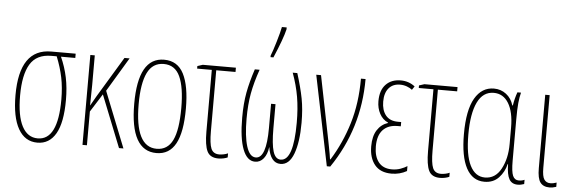

<svg xmlns="http://www.w3.org/2000/svg" viewBox="-50 -949 3354 1121"><g transform="rotate(5 1627.0 -388.5)"><path d="M197 10Q124 10 85 -58.5Q46 -127 46 -256Q46 -527 232 -527H375V-502H291Q317 -444 329.5 -384Q342 -324 342 -253Q342 -120 304.5 -55Q267 10 197 10ZM197 -15Q315 -15 315 -253Q315 -323 303 -381.5Q291 -440 266 -502H235Q148 -502 110.5 -439.5Q73 -377 73 -256Q73 -137 105 -76Q137 -15 197 -15Z M571 -327 701 0H675L554 -304L487 -198V0H461V-527H487V-354Q487 -316 485 -234H486L518 -290L661 -527H691Z M895 10Q741 10 741 -266Q741 -537 893 -537Q972 -537 1008 -466.5Q1044 -396 1044 -264Q1044 -125 1007 -57.5Q970 10 895 10ZM894 -15Q958 -15 987.5 -75.5Q1017 -136 1017 -265Q1017 -386 988 -449Q959 -512 893 -512Q828 -512 797.5 -450Q767 -388 767 -266Q767 -15 894 -15Z M1314 -502H1201V-145Q1201 -72 1213.5 -43Q1226 -14 1261 -14Q1273 -14 1287.5 -17Q1302 -20 1312 -25V-1Q1304 3 1289 6.5Q1274 10 1258 10Q1209 10 1192 -25.5Q1175 -61 1175 -140V-502H1089V-517L1120 -527H1314Z M1724 -240Q1724 -126 1698.5 -58Q1673 10 1622 10Q1592 10 1573.5 -14Q1555 -38 1549 -81H1548Q1543 -40 1523 -15Q1503 10 1473 10Q1426 10 1401 -54.5Q1376 -119 1376 -240Q1376 -323 1388 -387.5Q1400 -452 1425 -527H1453Q1426 -450 1414 -384.5Q1402 -319 1402 -236Q1402 -133 1420.5 -74Q1439 -15 1475 -15Q1537 -15 1537 -193V-335H1563V-193Q1563 -101 1576.5 -58Q1590 -15 1621 -15Q1696 -15 1696 -238Q1696 -321 1684.5 -388.5Q1673 -456 1647 -527H1674Q1700 -444 1712 -381.5Q1724 -319 1724 -240ZM1510 -615Q1521 -642 1538 -699Q1555 -756 1561 -787H1589V-776Q1576 -720 1527 -606H1510Z M1813 -527 1888 -153Q1889 -147 1896.5 -109Q1904 -71 1908 -42H1911Q1975 -145 2011 -264Q2047 -383 2047 -527H2074Q2074 -236 1913 0H1893L1785 -527Z M2303 -270H2284Q2229 -270 2198.5 -237.5Q2168 -205 2168 -141Q2168 -82 2194.5 -48.5Q2221 -15 2273 -15Q2300 -15 2323.5 -23.5Q2347 -32 2362 -42V-13Q2321 10 2273 10Q2207 10 2174 -30.5Q2141 -71 2141 -139Q2141 -198 2164 -234Q2187 -270 2227 -283V-285Q2195 -299 2177.5 -331.5Q2160 -364 2160 -405Q2160 -469 2192.5 -503Q2225 -537 2280 -537Q2327 -537 2363 -509L2349 -488Q2337 -498 2318 -505Q2299 -512 2278 -512Q2236 -512 2212 -484Q2188 -456 2188 -405Q2188 -355 2212 -325Q2236 -295 2284 -295H2303Z M2613 -502H2500V-145Q2500 -72 2512.5 -43Q2525 -14 2560 -14Q2572 -14 2586.5 -17Q2601 -20 2611 -25V-1Q2603 3 2588 6.5Q2573 10 2557 10Q2508 10 2491 -25.5Q2474 -61 2474 -140V-502H2388V-517L2419 -527H2613Z M2674 -257Q2674 -398 2714.5 -467.5Q2755 -537 2826 -537Q2867 -537 2898 -513Q2929 -489 2941 -448H2944Q2951 -492 2964 -527H2985Q2978 -500 2974.5 -465Q2971 -430 2971 -367V-126Q2971 -63 2981.5 -39Q2992 -15 3016 -15Q3036 -15 3050 -22V3Q3031 10 3012 10Q2978 10 2962.5 -16.5Q2947 -43 2946 -105H2944Q2933 -58 2901 -24Q2869 10 2817 10Q2747 10 2710.5 -58Q2674 -126 2674 -257ZM2945 -222V-319Q2945 -410 2914 -461Q2883 -512 2827 -512Q2764 -512 2732 -446Q2700 -380 2700 -257Q2700 -137 2730.5 -76Q2761 -15 2818 -15Q2879 -15 2912 -76Q2945 -137 2945 -222Z M3153 -101Q3153 -51 3165.5 -33Q3178 -15 3201 -15Q3219 -15 3238 -22V3Q3217 10 3199 10Q3162 10 3144.5 -13.5Q3127 -37 3127 -97V-527H3153Z"/></g></svg>

Font: Noto Sans Display Thin Cond
Style: Regular
Weight: 250
Width: 3
Designer: Monotype Design team
Foundry: Monotype Imaging Inc.
Version: Version 1.000